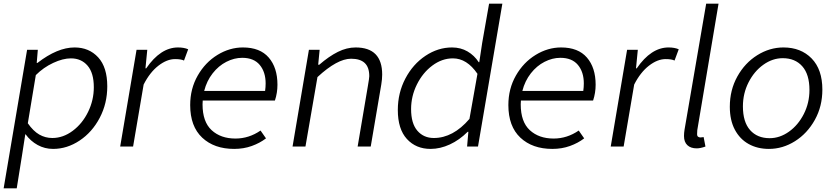

<svg xmlns="http://www.w3.org/2000/svg" viewBox="-29 -806 4591 1056"><path d="M120 -532H179L173 -460H177Q287 -545 381 -545Q461 -545 511 -490.5Q561 -436 561 -331Q561 -237 519.5 -158Q478 -79 409 -33Q340 13 263 13Q217 13 178 -8.5Q139 -30 112 -67H110L92 49L63 230H-9ZM487 -326Q487 -405 452.5 -445Q418 -485 361 -485Q317 -485 263.5 -460Q210 -435 168 -393L124 -128Q154 -85 187 -66Q220 -47 259 -47Q318 -47 371 -86.5Q424 -126 455.5 -190.5Q487 -255 487 -326Z M722 -532H781L771 -430H775Q854 -545 950 -545Q983 -545 1006 -535L983 -473Q967 -481 934 -481Q889 -481 842 -444.5Q795 -408 761 -341L703 0H632Z M1017 -228Q1017 -318 1058.5 -390.5Q1100 -463 1167 -504Q1234 -545 1307 -545Q1401 -545 1449 -489.5Q1497 -434 1497 -340Q1497 -295 1483 -253H1086Q1085 -245 1085 -232Q1085 -136 1135 -90Q1185 -44 1266 -44Q1340 -44 1404 -88L1434 -45Q1400 -19 1355.5 -3Q1311 13 1259 13Q1149 13 1083 -49Q1017 -111 1017 -228ZM1429 -306Q1432 -327 1432 -347Q1432 -410 1399.5 -449Q1367 -488 1303 -488Q1259 -488 1216 -466Q1173 -444 1140.5 -402.5Q1108 -361 1094 -306Z M1670 -532H1729L1721 -450H1727Q1780 -496 1829 -520.5Q1878 -545 1927 -545Q2073 -545 2073 -396Q2073 -371 2068 -341L2010 0H1938L1994 -331Q2002 -377 2002 -387Q2002 -436 1977 -459.5Q1952 -483 1902 -483Q1826 -483 1717 -382L1651 0H1580Z M2159 -201Q2159 -295 2200.5 -374Q2242 -453 2311 -499Q2380 -545 2457 -545Q2505 -545 2542.5 -523Q2580 -501 2604 -464H2607L2623 -570L2661 -786H2734L2600 0H2540L2547 -81H2543Q2498 -36 2445 -11.5Q2392 13 2339 13Q2259 13 2209 -41.5Q2159 -96 2159 -201ZM2553 -152 2597 -400Q2539 -485 2462 -485Q2402 -485 2349 -445.5Q2296 -406 2264 -341.5Q2232 -277 2232 -206Q2232 -127 2266.5 -87Q2301 -47 2357 -47Q2463 -47 2553 -152Z M2767 -228Q2767 -318 2808.5 -390.5Q2850 -463 2917 -504Q2984 -545 3057 -545Q3151 -545 3199 -489.5Q3247 -434 3247 -340Q3247 -295 3233 -253H2836Q2835 -245 2835 -232Q2835 -136 2885 -90Q2935 -44 3016 -44Q3090 -44 3154 -88L3184 -45Q3150 -19 3105.5 -3Q3061 13 3009 13Q2899 13 2833 -49Q2767 -111 2767 -228ZM3179 -306Q3182 -327 3182 -347Q3182 -410 3149.5 -449Q3117 -488 3053 -488Q3009 -488 2966 -466Q2923 -444 2890.5 -402.5Q2858 -361 2844 -306Z M3420 -532H3479L3469 -430H3473Q3552 -545 3648 -545Q3681 -545 3704 -535L3681 -473Q3665 -481 3632 -481Q3587 -481 3540 -444.5Q3493 -408 3459 -341L3401 0H3330Z M3733 -58Q3733 -75 3736 -93L3855 -786H3923L3806 -90Q3805 -84 3805 -67Q3805 -58 3810.5 -54Q3816 -50 3824 -50Q3831 -50 3841 -52L3851 0Q3823 10 3803 10Q3770 10 3751.5 -7.5Q3733 -25 3733 -58Z M3985 -219Q3985 -311 4026.5 -385.5Q4068 -460 4136 -502.5Q4204 -545 4280 -545Q4376 -545 4435 -484.5Q4494 -424 4494 -313Q4494 -221 4452.5 -146.5Q4411 -72 4343.5 -29.5Q4276 13 4200 13Q4137 13 4088.5 -14Q4040 -41 4012.5 -93Q3985 -145 3985 -219ZM4423 -311Q4423 -397 4383.5 -441.5Q4344 -486 4276 -486Q4220 -486 4169.5 -450Q4119 -414 4088 -353Q4057 -292 4057 -221Q4057 -135 4096.5 -90.5Q4136 -46 4204 -46Q4260 -46 4310.5 -82Q4361 -118 4392 -179Q4423 -240 4423 -311Z"/></svg>

Font: Nebula Sans Book
Style: Regular
Weight: 400
Italic angle: -9°
Designer: Paul D. Hunt for Adobe (as Source Sans)
Foundry: Nebula Entertainment & Broadcasting LLC
Version: Version 1.010